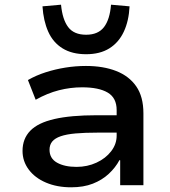

<svg xmlns="http://www.w3.org/2000/svg" viewBox="-20 -789 726 818"><path d="M283 9Q223 9 176 -11Q129 -31 102.5 -66.5Q76 -102 76 -146Q76 -198 109 -232Q142 -266 212 -282Q282 -298 391 -298H495V-224H397Q341 -224 302 -220.5Q263 -217 238.5 -208.5Q214 -200 202.5 -186Q191 -172 191 -151Q191 -114 223 -96Q255 -78 306 -78Q352 -78 391 -96Q430 -114 453.5 -144.5Q477 -175 477 -211V-320Q477 -372 439 -394.5Q401 -417 330 -417Q280 -417 231 -404.5Q182 -392 132 -364L99 -448Q134 -468 174.5 -481Q215 -494 258.5 -501Q302 -508 346 -508Q420 -508 475 -486.5Q530 -465 560.5 -421Q591 -377 591 -306V0H492V-106L489 -107Q472 -75 443.5 -48.5Q415 -22 375.5 -6.5Q336 9 283 9ZM347 -558Q287 -558 246.5 -583Q206 -608 185.5 -654Q165 -700 161 -762L240 -769Q246 -706 270.5 -673.5Q295 -641 347 -641Q398 -641 423 -673.5Q448 -706 453 -769L532 -762Q529 -700 507.5 -654Q486 -608 446 -583Q406 -558 347 -558Z"/></svg>

Font: Nunito Sans 7pt SemiExpanded SemiBold
Style: Regular
Weight: 600
Width: 6
Designer: Vernon Adams
Foundry: Vernon Adams
Version: Version 3.101;gftools[0.9.27]